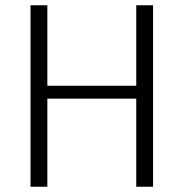

<svg xmlns="http://www.w3.org/2000/svg" viewBox="-20 -710 698 730"><path d="M96 -690V0H160V-335H498V0H562V-690H498V-384H160V-690Z"/></svg>

Font: Repo Light
Style: Regular
Weight: 300
Designer: Stefan Peev
Foundry: Context Ltd
Version: Version 001.502